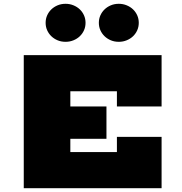

<svg xmlns="http://www.w3.org/2000/svg" viewBox="-20 -990 955 1010"><path d="M430 -870Q430 -849 422 -831Q414 -813 400 -799.5Q386 -786 366.5 -778Q347 -770 325 -770Q302 -770 283 -778Q264 -786 250 -799.5Q236 -813 228 -831Q220 -849 220 -870Q220 -891 228 -909Q236 -927 250 -940.5Q264 -954 283 -962Q302 -970 325 -970Q347 -970 366.5 -962Q386 -954 400 -940.5Q414 -927 422 -909Q430 -891 430 -870ZM595 -430V-510H350V-430H540V-260H350V-190H595V-270H830V0H105V-700H830V-430ZM500 -870Q500 -891 508 -909Q516 -927 530 -940.5Q544 -954 563 -962Q582 -970 605 -970Q627 -970 646.5 -962Q666 -954 680 -940.5Q694 -927 702 -909Q710 -891 710 -870Q710 -849 702 -831Q694 -813 680 -799.5Q666 -786 646.5 -778Q627 -770 605 -770Q582 -770 563 -778Q544 -786 530 -799.5Q516 -813 508 -831Q500 -849 500 -870Z"/></svg>

Font: Imperial One
Style: Regular
Weight: 400
Designer: Jovanny Lemonad
Foundry: Jovanny Lemonad
Version: Version 1.000